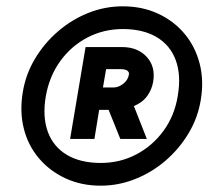

<svg xmlns="http://www.w3.org/2000/svg" viewBox="-20 -732 660 608"><path d="M299 -144Q238 -144 188 -167Q138 -190 103.5 -230.5Q69 -271 55.5 -324.5Q42 -378 52 -439Q61 -496 90.5 -545.5Q120 -595 163.5 -632.5Q207 -670 259.5 -691Q312 -712 369 -712Q430 -712 480 -689Q530 -666 564 -625.5Q598 -585 612 -531.5Q626 -478 616 -417Q607 -360 577.5 -310.5Q548 -261 504.5 -223.5Q461 -186 408 -165Q355 -144 299 -144ZM299 -216Q360 -216 411.5 -243Q463 -270 498 -318Q533 -366 543 -429Q554 -494 536.5 -541.5Q519 -589 476 -614.5Q433 -640 369 -640Q308 -640 256.5 -613Q205 -586 170.5 -538Q136 -490 125 -427Q114 -362 131.5 -314.5Q149 -267 192 -241.5Q235 -216 299 -216ZM202 -292 251 -583H366Q416 -583 444.5 -552Q473 -521 465 -473Q461 -449 446.5 -428.5Q432 -408 404 -396L445 -292H361L324 -384H294L279 -292ZM306 -455H340Q355 -455 370 -466.5Q385 -478 388 -495Q390 -503 383.5 -508Q377 -513 362 -513H316Z"/></svg>

Font: Figtree Black
Style: Italic
Weight: 900
Italic angle: -9.5°
Foundry: Erik Kennedy
Version: Version 2.001;gftools[0.9.30]